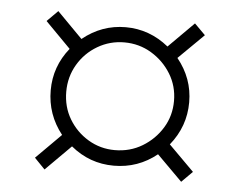

<svg xmlns="http://www.w3.org/2000/svg" viewBox="-40 -618 631 529"><g transform="rotate(5 276.0 -353.5)"><path d="M409 -204Q357 -162 290 -162Q223 -162 171 -205L101 -135L72 -165L141 -234Q99 -287 99 -354Q99 -420 141 -472L71 -543L101 -573L171 -502Q224 -545 290 -545Q356 -545 409 -502L479 -572L509 -542L439 -473Q482 -420 482 -354Q482 -287 439 -234L509 -164L479 -134ZM289 -205Q331 -205 365 -225.5Q399 -246 419.5 -279.5Q440 -313 440 -354Q440 -395 419.5 -428.5Q399 -462 365 -482.5Q331 -503 290 -503Q250 -503 216 -483Q182 -463 162 -429Q142 -395 142 -354Q142 -312 162 -278.5Q182 -245 215.5 -225Q249 -205 289 -205Z"/></g></svg>

Font: Noto Sans SemiCondensed Light
Style: Italic
Weight: 300
Width: 4
Italic angle: -12°
Designer: Monotype Design Team
Foundry: Monotype Imaging Inc.
Version: Version 2.013; ttfautohint (v1.8.4.7-5d5b)